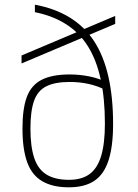

<svg xmlns="http://www.w3.org/2000/svg" viewBox="-20 -790 590 820"><path d="M274 10Q205 10 160.5 -16Q116 -42 96 -97.5Q76 -153 76 -241Q76 -327 95 -377Q114 -427 158.5 -449.5Q203 -472 277 -472Q320 -472 360 -464Q400 -456 433 -440L430 -406Q397 -423 358.5 -431.5Q320 -440 278 -440Q215 -440 178 -421.5Q141 -403 125.5 -359.5Q110 -316 110 -241Q110 -163 126.5 -114.5Q143 -66 179.5 -44Q216 -22 275 -22Q329 -22 362.5 -46.5Q396 -71 412 -124Q428 -177 428 -262Q428 -476 356 -591.5Q284 -707 129 -738V-770Q301 -738 382 -614Q463 -490 463 -260Q463 -165 443.5 -105Q424 -45 382.5 -17.5Q341 10 274 10ZM72 -519V-553L472 -722V-688Z"/></svg>

Font: M PLUS Code Latin SemiExpanded ExtraLight
Style: Regular
Weight: 250
Width: 6
Designer: Coji Morishita
Foundry: UNDERFOREST DESIGN
Version: Version 1.002; ttfautohint (v1.8.3)